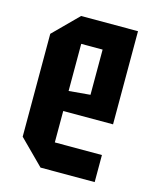

<svg xmlns="http://www.w3.org/2000/svg" viewBox="-91 -623 549 685"><g transform="rotate(15 184.0 -280.0)"><path d="M34 -90V-470L124 -560H334V-216H150V-100H324V0H124ZM150 -290 229 -297V-464H150Z"/></g></svg>

Font: Tektur Condensed Medium
Style: Regular
Weight: 500
Width: 3
Designer: Adam Jagosz
Foundry: Adam Jagosz
Version: Version 1.005;gftools[0.9.30]